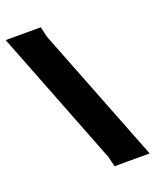

<svg xmlns="http://www.w3.org/2000/svg" viewBox="-214 -716 729 879"><g transform="rotate(-20 151.0 -276.5)"><path d="M362 80 103 -582 91 -633H-80L179 31L191 80Z"/></g></svg>

Font: Goldman
Style: Bold
Weight: 700
Designer: Jaikishan Patel
Version: Version 1.000; ttfautohint (v1.8.3)